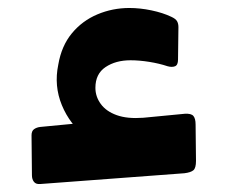

<svg xmlns="http://www.w3.org/2000/svg" viewBox="-20 -442 568 481"><path d="M81 19Q70 20 65 13.5Q60 7 60 -3L59 -103Q59 -114 65.5 -118.5Q72 -123 81 -124L196 -135V-99Q155 -130 135 -178.5Q115 -227 126 -280Q134 -327 160 -358.5Q186 -390 224 -406Q262 -422 304 -422Q331 -422 359.5 -416Q388 -410 409 -400Q420 -395 423.5 -389Q427 -383 427 -374L426 -293Q426 -279 418.5 -276Q411 -273 400 -276Q379 -283 354 -287Q329 -291 307 -291Q270 -291 244.5 -274Q219 -257 219 -222Q219 -200 232.5 -181.5Q246 -163 272.5 -153.5Q299 -144 339 -147L443 -157Q459 -158 464.5 -151.5Q470 -145 470 -130L471 -39Q471 -21 464.5 -15.5Q458 -10 442 -8Z"/></svg>

Font: Rubik SemiBold
Style: Regular
Weight: 600
Designer: Hubert and Fischer
Foundry: Hubert and Fischer
Version: Version 2.300;gftools[0.9.30]